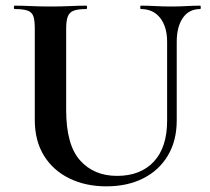

<svg xmlns="http://www.w3.org/2000/svg" viewBox="-20 -645 743 679"><path d="M571 -497Q571 -550 546.5 -581.5Q522 -613 478 -613Q476 -613 476 -619Q476 -625 478 -625Q503 -625 529.5 -623.5Q556 -622 587 -622Q614 -622 640 -623.5Q666 -625 688 -625Q690 -625 690 -619Q690 -613 688 -613Q648 -613 626.5 -581.5Q605 -550 605 -497V-219Q605 -148 574 -95.5Q543 -43 487 -14.5Q431 14 356 14Q283 14 225.5 -14Q168 -42 135.5 -94.5Q103 -147 103 -221V-544Q103 -573 98 -587.5Q93 -602 77.5 -607.5Q62 -613 32 -613Q29 -613 29 -619Q29 -625 32 -625Q58 -625 90 -623.5Q122 -622 158 -622Q196 -622 228 -623.5Q260 -625 285 -625Q288 -625 288 -619Q288 -613 285 -613Q255 -613 240 -607Q225 -601 219.5 -586Q214 -571 214 -542V-256Q214 -133 263 -78Q312 -23 394 -23Q477 -23 524 -73.5Q571 -124 571 -218Z"/></svg>

Font: Cormorant Light
Style: Bold
Weight: 700
Version: Version 4.000